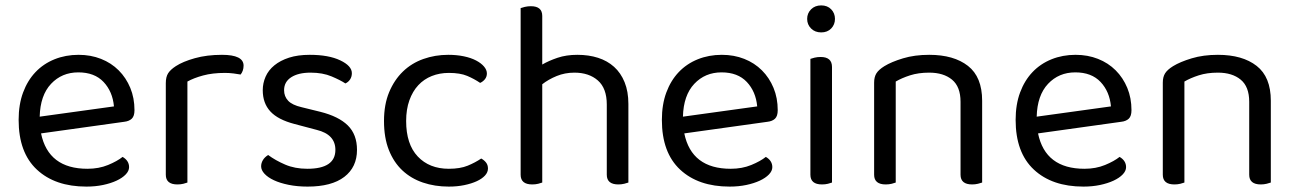

<svg xmlns="http://www.w3.org/2000/svg" viewBox="-20 -678 4801 711"><path d="M132 -184Q159 -53 304 -53Q346 -53 380 -67Q414 -81 434 -97Q458 -83 458 -59Q458 -45 445.5 -32Q433 -19 411.5 -9Q390 1 361.5 7Q333 13 300 13Q184 13 116.5 -50Q49 -113 49 -234Q49 -291 65.5 -335.5Q82 -380 111.5 -411Q141 -442 182 -458.5Q223 -475 271 -475Q316 -475 354 -460Q392 -445 419.5 -417.5Q447 -390 462.5 -352.5Q478 -315 478 -270Q478 -248 468 -238.5Q458 -229 440 -227ZM270 -410Q209 -410 169 -367.5Q129 -325 127 -246L402 -284Q397 -339 363.5 -374.5Q330 -410 270 -410Z M674 -2Q669 0 659 2.5Q649 5 637 5Q594 5 594 -31V-370Q594 -393 602.5 -406.5Q611 -420 631 -433Q657 -450 701.5 -462.5Q746 -475 802 -475Q882 -475 882 -435Q882 -425 879 -416.5Q876 -408 871 -402Q861 -404 845 -406Q829 -408 813 -408Q767 -408 732 -398.5Q697 -389 674 -376Z M1302 -123Q1302 -59 1255 -23Q1208 13 1119 13Q1081 13 1049 6.5Q1017 0 994.5 -10.5Q972 -21 959.5 -34.5Q947 -48 947 -62Q947 -74 953.5 -85Q960 -96 973 -104Q1000 -84 1036 -68.5Q1072 -53 1118 -53Q1222 -53 1222 -123Q1222 -180 1153 -197L1070 -219Q1009 -235 981 -265.5Q953 -296 953 -344Q953 -370 963.5 -394Q974 -418 996 -436Q1018 -454 1050.5 -464.5Q1083 -475 1127 -475Q1197 -475 1240 -454.5Q1283 -434 1283 -407Q1283 -394 1276.5 -384Q1270 -374 1259 -369Q1241 -381 1208 -395Q1175 -409 1130 -409Q1085 -409 1058.5 -392Q1032 -375 1032 -344Q1032 -321 1047 -305Q1062 -289 1097 -281L1166 -264Q1234 -247 1268 -213.5Q1302 -180 1302 -123Z M1642 -408Q1608 -408 1579 -396.5Q1550 -385 1529 -362.5Q1508 -340 1496 -306.5Q1484 -273 1484 -230Q1484 -144 1527 -98.5Q1570 -53 1642 -53Q1684 -53 1712 -64.5Q1740 -76 1762 -91Q1773 -85 1780 -76Q1787 -67 1787 -54Q1787 -40 1776 -28Q1765 -16 1745.5 -7Q1726 2 1699.5 7.5Q1673 13 1642 13Q1590 13 1546 -2Q1502 -17 1470 -47Q1438 -77 1420 -122.5Q1402 -168 1402 -230Q1402 -291 1421 -336.5Q1440 -382 1472 -413Q1504 -444 1547.5 -459.5Q1591 -475 1640 -475Q1671 -475 1697.5 -469.5Q1724 -464 1743 -454Q1762 -444 1772.5 -431.5Q1783 -419 1783 -406Q1783 -394 1776 -385Q1769 -376 1758 -371Q1736 -386 1710 -397Q1684 -408 1642 -408Z M1988 -2Q1983 0 1973 2.5Q1963 5 1951 5Q1908 5 1908 -31V-648Q1913 -650 1923.5 -652.5Q1934 -655 1946 -655Q1988 -655 1988 -619V-439Q2012 -453 2044.5 -464Q2077 -475 2118 -475Q2160 -475 2194.5 -464Q2229 -453 2254 -430.5Q2279 -408 2293 -373.5Q2307 -339 2307 -293V-2Q2302 0 2291.5 2.5Q2281 5 2270 5Q2227 5 2227 -31V-291Q2227 -351 2194 -380Q2161 -409 2107 -409Q2072 -409 2041.5 -396.5Q2011 -384 1988 -366V-2Z M2514 -184Q2541 -53 2686 -53Q2728 -53 2762 -67Q2796 -81 2816 -97Q2840 -83 2840 -59Q2840 -45 2827.5 -32Q2815 -19 2793.5 -9Q2772 1 2743.5 7Q2715 13 2682 13Q2566 13 2498.5 -50Q2431 -113 2431 -234Q2431 -291 2447.5 -335.5Q2464 -380 2493.5 -411Q2523 -442 2564 -458.5Q2605 -475 2653 -475Q2698 -475 2736 -460Q2774 -445 2801.5 -417.5Q2829 -390 2844.5 -352.5Q2860 -315 2860 -270Q2860 -248 2850 -238.5Q2840 -229 2822 -227ZM2652 -410Q2591 -410 2551 -367.5Q2511 -325 2509 -246L2784 -284Q2779 -339 2745.5 -374.5Q2712 -410 2652 -410Z M3061 -2Q3056 0 3046 2.5Q3036 5 3024 5Q2981 5 2981 -31V-460Q2986 -462 2996.5 -464.5Q3007 -467 3019 -467Q3061 -467 3061 -430ZM2969 -608Q2969 -629 2983.5 -643.5Q2998 -658 3021 -658Q3044 -658 3058 -643.5Q3072 -629 3072 -608Q3072 -587 3058 -572.5Q3044 -558 3021 -558Q2998 -558 2983.5 -572.5Q2969 -587 2969 -608Z M3537 -301Q3537 -357 3505.5 -383Q3474 -409 3421 -409Q3381 -409 3350 -399Q3319 -389 3297 -376V-2Q3292 0 3282 2.5Q3272 5 3260 5Q3217 5 3217 -31V-372Q3217 -393 3225.5 -406.5Q3234 -420 3255 -433Q3281 -449 3324 -462Q3367 -475 3421 -475Q3512 -475 3564.5 -434Q3617 -393 3617 -305V-2Q3612 0 3601.5 2.5Q3591 5 3580 5Q3537 5 3537 -31V-301Z M3824 -184Q3851 -53 3996 -53Q4038 -53 4072 -67Q4106 -81 4126 -97Q4150 -83 4150 -59Q4150 -45 4137.5 -32Q4125 -19 4103.5 -9Q4082 1 4053.5 7Q4025 13 3992 13Q3876 13 3808.5 -50Q3741 -113 3741 -234Q3741 -291 3757.5 -335.5Q3774 -380 3803.5 -411Q3833 -442 3874 -458.5Q3915 -475 3963 -475Q4008 -475 4046 -460Q4084 -445 4111.5 -417.5Q4139 -390 4154.5 -352.5Q4170 -315 4170 -270Q4170 -248 4160 -238.5Q4150 -229 4132 -227ZM3962 -410Q3901 -410 3861 -367.5Q3821 -325 3819 -246L4094 -284Q4089 -339 4055.5 -374.5Q4022 -410 3962 -410Z M4606 -301Q4606 -357 4574.5 -383Q4543 -409 4490 -409Q4450 -409 4419 -399Q4388 -389 4366 -376V-2Q4361 0 4351 2.5Q4341 5 4329 5Q4286 5 4286 -31V-372Q4286 -393 4294.5 -406.5Q4303 -420 4324 -433Q4350 -449 4393 -462Q4436 -475 4490 -475Q4581 -475 4633.5 -434Q4686 -393 4686 -305V-2Q4681 0 4670.5 2.5Q4660 5 4649 5Q4606 5 4606 -31V-301Z"/></svg>

Font: Baloo 2
Style: Regular
Weight: 400
Designer: Sarang Kulkarni and Ek Type
Foundry: Ek Type
Version: Version 1.640;hotconv 1.0.111;makeotfexe 2.5.65597; ttfautoh